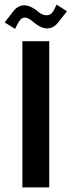

<svg xmlns="http://www.w3.org/2000/svg" viewBox="-30 -811 310 831"><path d="M66.9 -632.8H183.1V0H66.9ZM-9.8 -713.9 24.9 -758.8Q46.4 -788.1 75.2 -788.1Q98.1 -788.1 127 -767.1L142.1 -754.9Q156.2 -745.1 170.9 -745.1Q174.8 -745.1 178.5 -745.6Q182.1 -746.1 185.3 -748Q188.5 -750 190.7 -751.2Q192.9 -752.4 195.6 -755.9Q198.2 -759.3 199.5 -760.7Q200.7 -762.2 203.1 -767.1Q205.6 -772 206.3 -773.2Q207 -774.4 209.7 -780.3Q212.4 -786.1 212.9 -787.1L214.8 -791L259.8 -762.2L224.1 -716.8Q202.6 -688 173.8 -688Q149.9 -688 123 -709L107.9 -721.2Q89.4 -734.9 80.1 -734.9Q72.8 -734.9 67.4 -732.7Q62 -730.5 57.9 -725.3Q53.7 -720.2 51 -716.1Q48.3 -711.9 43.9 -703.1Q39.6 -694.3 37.1 -689.9L35.2 -686Z"/></svg>

Font: Resagokr
Style: Bold
Weight: 600
Designer: gluk
Foundry: gluk
Version: Version 0.95